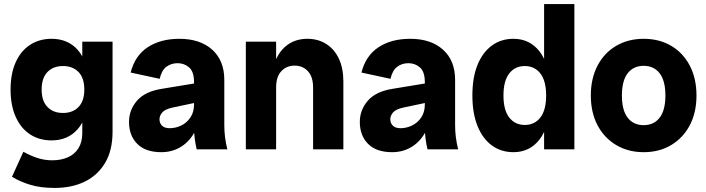

<svg xmlns="http://www.w3.org/2000/svg" viewBox="-20 -735 3476 945"><path d="M249 190Q181 190 130.5 175Q80 160 39 135L95 12Q129 31 164 42.5Q199 54 237 54Q281 54 314.5 39Q348 24 366.5 -6Q385 -36 385 -80V-177L404 -294L385 -393V-530H534V-87Q534 4 498 65.5Q462 127 398 158.5Q334 190 249 190ZM234 -44Q173 -44 127.5 -74Q82 -104 57 -160.5Q32 -217 32 -294Q32 -372 57 -428Q82 -484 127.5 -514Q173 -544 234 -544Q314 -544 362.5 -489.5Q411 -435 411 -334V-255Q411 -155 362.5 -99.5Q314 -44 234 -44ZM290 -179Q338 -179 366.5 -208.5Q395 -238 395 -294Q395 -351 366.5 -380.5Q338 -410 290 -410Q242 -410 213.5 -380.5Q185 -351 185 -294Q185 -238 213.5 -208.5Q242 -179 290 -179Z M948 0Q942 -26 938.5 -53Q935 -80 935 -106V-330Q935 -382 911 -403Q887 -424 854 -424Q822 -424 798.5 -406Q775 -388 766 -347L623 -378Q644 -461 707 -502.5Q770 -544 863 -544Q965 -544 1024.5 -490.5Q1084 -437 1084 -342V-118Q1084 -59 1099 0ZM774 14Q696 14 655.5 -27Q615 -68 615 -135Q615 -194 654.5 -239.5Q694 -285 777 -298L978 -331V-237L831 -206Q793 -198 779 -182Q765 -166 765 -148Q765 -129 777.5 -116.5Q790 -104 815 -104Q844 -104 871.5 -117Q899 -130 917 -156.5Q935 -183 935 -221H969Q969 -149 943.5 -96Q918 -43 874 -14.5Q830 14 774 14Z M1521 0V-304Q1521 -357 1495.5 -384.5Q1470 -412 1430 -412Q1390 -412 1364.5 -384.5Q1339 -357 1339 -304H1313Q1313 -381 1335 -434.5Q1357 -488 1397.5 -516Q1438 -544 1493 -544Q1545 -544 1585 -519Q1625 -494 1647.5 -447Q1670 -400 1670 -334V0ZM1190 0V-530H1339V0Z M2084 0Q2078 -26 2074.5 -53Q2071 -80 2071 -106V-330Q2071 -382 2047 -403Q2023 -424 1990 -424Q1958 -424 1934.5 -406Q1911 -388 1902 -347L1759 -378Q1780 -461 1843 -502.5Q1906 -544 1999 -544Q2101 -544 2160.5 -490.5Q2220 -437 2220 -342V-118Q2220 -59 2235 0ZM1910 14Q1832 14 1791.5 -27Q1751 -68 1751 -135Q1751 -194 1790.5 -239.5Q1830 -285 1913 -298L2114 -331V-237L1967 -206Q1929 -198 1915 -182Q1901 -166 1901 -148Q1901 -129 1913.5 -116.5Q1926 -104 1951 -104Q1980 -104 2007.5 -117Q2035 -130 2053 -156.5Q2071 -183 2071 -221H2105Q2105 -149 2079.5 -96Q2054 -43 2010 -14.5Q1966 14 1910 14Z M2507 14Q2446 14 2400.5 -19.5Q2355 -53 2330 -115.5Q2305 -178 2305 -265Q2305 -353 2330 -415Q2355 -477 2400.5 -510.5Q2446 -544 2507 -544Q2587 -544 2635.5 -482Q2684 -420 2684 -304V-226Q2684 -111 2635.5 -48.5Q2587 14 2507 14ZM2563 -120Q2611 -120 2639.5 -156.5Q2668 -193 2668 -265Q2668 -337 2639.5 -373.5Q2611 -410 2563 -410Q2515 -410 2486.5 -373.5Q2458 -337 2458 -265Q2458 -193 2486.5 -156.5Q2515 -120 2563 -120ZM2658 0V-139L2677 -265L2658 -383V-715H2807V0Z M3148 14Q3072 14 3013 -21Q2954 -56 2921 -118.5Q2888 -181 2888 -265Q2888 -349 2921 -412Q2954 -475 3013 -509.5Q3072 -544 3148 -544Q3225 -544 3283.5 -509.5Q3342 -475 3375 -412Q3408 -349 3408 -265Q3408 -181 3375 -118.5Q3342 -56 3283.5 -21Q3225 14 3148 14ZM3148 -119Q3198 -119 3226.5 -155.5Q3255 -192 3255 -265Q3255 -338 3226.5 -374.5Q3198 -411 3148 -411Q3098 -411 3069.5 -374.5Q3041 -338 3041 -265Q3041 -192 3069.5 -155.5Q3098 -119 3148 -119Z"/></svg>

Font: Radio Canada Big
Style: Bold
Weight: 700
Designer: Étienne Aubert Bonn
Foundry: Coppers and Brasses
Version: Version 1.001